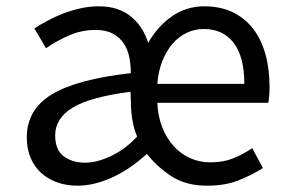

<svg xmlns="http://www.w3.org/2000/svg" viewBox="-20 -576 917 609"><path d="M225 13Q191 13 161.5 2.5Q132 -8 110.5 -27.5Q89 -47 77 -75.5Q65 -104 65 -140Q65 -229 145 -277Q225 -325 395 -344Q395 -370 390 -395Q385 -420 372 -439Q359 -458 337.5 -469.5Q316 -481 283 -481Q238 -481 197.5 -463Q157 -445 126 -423L89 -486Q108 -498 131 -510.5Q154 -523 180 -533Q206 -543 235 -549.5Q264 -556 294 -556Q354 -556 393.5 -525Q433 -494 450 -440Q481 -494 526.5 -525Q572 -556 628 -556Q678 -556 716.5 -538Q755 -520 781.5 -486.5Q808 -453 821.5 -405.5Q835 -358 835 -300Q835 -286 834 -273Q833 -260 831 -250H479Q481 -207 494.5 -172.5Q508 -138 530.5 -113Q553 -88 583 -74.5Q613 -61 647 -61Q688 -61 719 -73.5Q750 -86 780 -106L814 -43Q778 -20 735.5 -3.5Q693 13 637 13Q569 13 523 -17.5Q477 -48 446 -88Q391 -38 334.5 -12.5Q278 13 225 13ZM250 -60Q288 -60 333 -81.5Q378 -103 415 -143Q405 -165 400 -195Q395 -225 395 -256L394 -285Q264 -268 209.5 -234Q155 -200 155 -147Q155 -100 182.5 -80Q210 -60 250 -60ZM755 -310Q755 -395 721.5 -439.5Q688 -484 626 -484Q598 -484 572.5 -472Q547 -460 527.5 -437.5Q508 -415 495 -382.5Q482 -350 479 -310Z"/></svg>

Font: Kinto Sans
Style: Regular
Weight: 400
Designer: Authors: Ryoko NISHIZUKA  (kana & ideographs); Paul D. Hunt (Latin, Greek & Cyrillic); Wenlong ZHANG  (bopomofo); Sandol
Foundry: Adobe Systems Incorporated, ookami Inc.
Version: Version 0.001